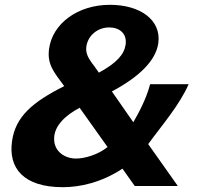

<svg xmlns="http://www.w3.org/2000/svg" viewBox="-20 -773 828 798"><path d="M437 -753C303 -753 198 -675 184 -570C175 -506 204 -473 247 -415C115 -349 44 -288 30 -186C14 -74 78 5 241 5C312 5 401 -14 489 -72L540 0H719L596 -174C650 -249 725 -334 764 -423H604C587 -358 552 -296 534 -265L445 -393C558 -453 628 -521 638 -594C651 -689 564 -753 437 -753ZM427 -162C388 -130 332 -114 296 -114C251 -114 205 -142 205 -195C204 -252 256 -296 311 -325ZM434 -659C476 -659 509 -634 502 -587C496 -547 466 -512 391 -471L372 -498C346 -531 335 -552 339 -580C346 -627 387 -659 434 -659Z"/></svg>

Font: Cheyenne Sans
Style: Bold Italic
Weight: 700
Italic angle: -8.13011°
Designer: The Public Sans project authors (U.S. Web Design System), Libre Franklin designed by Pablo Impallari and Rodrigo Fuenzal
Foundry: The Cheyenne Sans Project Authors
Version: Version 2.007